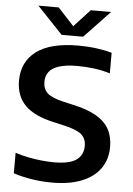

<svg xmlns="http://www.w3.org/2000/svg" viewBox="-62 -994 725 1050"><g transform="rotate(5 300.0 -469.0)"><path d="M264.5 9.5Q208.5 9.5 153.8 1Q99 -7.5 51.5 -23V-135.5Q84.5 -124.5 122 -117Q159.5 -109.5 196.2 -105.8Q233 -102 265 -102Q351 -102 388 -129Q425 -156 425 -205.5Q425 -247.5 397.2 -270Q369.5 -292.5 297.5 -308.5L245 -320.5Q137 -344 86.2 -395.2Q35.5 -446.5 35.5 -530.5Q35.5 -633.5 112.2 -691.5Q189 -749.5 343 -749.5Q394.5 -749.5 441.8 -743.2Q489 -737 527 -726V-613Q488 -625.5 441.2 -631.8Q394.5 -638 347.5 -638Q285 -638 246.8 -625.8Q208.5 -613.5 191.5 -590.8Q174.5 -568 174.5 -536.5Q174.5 -496.5 199 -474Q223.5 -451.5 288 -436.5L341 -424.5Q420 -407.5 469 -379.2Q518 -351 540.8 -309.8Q563.5 -268.5 563.5 -213Q563.5 -143.5 528 -93.5Q492.5 -43.5 425.5 -17Q358.5 9.5 264.5 9.5ZM246 -800 105.5 -948H217L318 -838.5H292L393 -948H504.5L364 -800Z"/></g></svg>

Font: Encode Sans SemiExpanded SemiBold
Style: Regular
Weight: 600
Width: 6
Designer: Multiple Designers
Foundry: Impallari Type
Version: Version 3.002